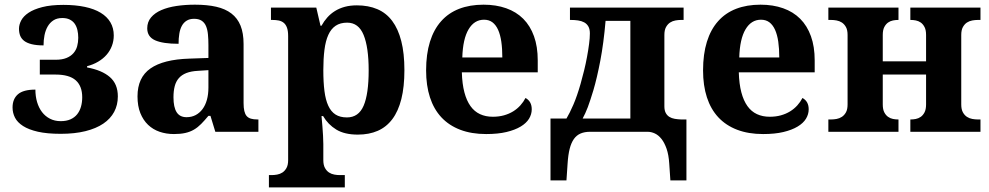

<svg xmlns="http://www.w3.org/2000/svg" viewBox="-20 -569 4270 829"><path d="M242.2 -45.9Q266.6 -45.9 284.2 -53.7Q301.8 -61.5 313 -75.4Q324.2 -89.4 329.6 -108.2Q335 -127 335 -148.9Q335 -197.3 307.1 -222.2Q279.3 -247.1 219.2 -247.1H151.9V-311H220.2Q248 -311 266.8 -318.6Q285.6 -326.2 297.1 -339.4Q308.6 -352.5 313.2 -369.6Q317.9 -386.7 317.9 -405.8Q317.9 -423.8 314.2 -439.5Q310.5 -455.1 302.5 -466.6Q294.4 -478 281.2 -484.6Q268.1 -491.2 249 -491.2Q226.1 -491.2 210.7 -481.2Q195.3 -471.2 185.8 -454.6Q176.3 -438 172.1 -416.7Q168 -395.5 168 -373Q137.2 -373 116.7 -378.2Q96.2 -383.3 84.2 -392.6Q72.3 -401.9 67.1 -415Q62 -428.2 62 -444.8Q62 -462.4 71.5 -480.7Q81.1 -499 103.3 -513.9Q125.5 -528.8 162.4 -538.3Q199.2 -547.9 253.9 -547.9Q305.7 -547.9 346.2 -539.3Q386.7 -530.8 414.6 -513.9Q442.4 -497.1 456.8 -472.4Q471.2 -447.8 471.2 -416Q471.2 -392.1 463.1 -370.8Q455.1 -349.6 440.2 -332.5Q425.3 -315.4 403.8 -302.7Q382.3 -290 356 -283.2V-277.8Q419.9 -266.1 454.3 -236.3Q488.8 -206.5 488.8 -152.8Q488.8 -115.7 472.9 -85.9Q457 -56.2 426 -35.2Q395 -14.2 348.9 -2.7Q302.7 8.8 242.2 8.8Q183.6 8.8 143.8 -0.2Q104 -9.3 79.6 -24.9Q55.2 -40.5 44.7 -61Q34.2 -81.5 34.2 -105Q34.2 -141.6 57.4 -161.9Q80.6 -182.1 132.8 -182.1Q132.8 -153.3 140.1 -128.4Q147.5 -103.5 161.4 -85.2Q175.3 -66.9 195.8 -56.4Q216.3 -45.9 242.2 -45.9Z M729 -148.9Q729 -106 742.7 -84.5Q756.3 -63 785.6 -63Q807.1 -63 824.5 -72Q841.8 -81.1 854.2 -97.7Q866.7 -114.3 873.3 -137.9Q879.9 -161.6 879.9 -190.9V-266.1L835 -263.2Q805.2 -261.7 784.7 -253.7Q764.2 -245.6 752 -231.4Q739.7 -217.3 734.4 -196.8Q729 -176.3 729 -148.9ZM817.9 -487.8Q798.8 -487.8 785.9 -479.7Q772.9 -471.7 765.1 -457.3Q757.3 -442.9 754.2 -423.1Q751 -403.3 751 -379.9Q683.6 -379.9 649.7 -395Q615.7 -410.2 615.7 -446.8Q615.7 -474.1 632.1 -493.7Q648.4 -513.2 676.5 -525.4Q704.6 -537.6 741.9 -543.2Q779.3 -548.8 821.8 -548.8Q874.5 -548.8 913.8 -539.8Q953.1 -530.8 979.2 -510.7Q1005.4 -490.7 1018.6 -458.3Q1031.7 -425.8 1031.7 -378.9V-124Q1031.7 -103.5 1034.9 -89.8Q1038.1 -76.2 1044.9 -68.1Q1051.8 -60.1 1063.5 -56.6Q1075.2 -53.2 1091.8 -53.2H1095.7V0H909.7L888.7 -68.8H879.9Q863.3 -48.8 848.6 -33.9Q834 -19 817.4 -9.3Q800.8 0.5 780 5.1Q759.3 9.8 731 9.8Q697.8 9.8 669.2 0Q640.6 -9.8 619.4 -30Q598.1 -50.3 585.9 -80.8Q573.7 -111.3 573.7 -152.8Q573.7 -234.4 629.6 -273.4Q685.5 -312.5 797.9 -315.9L879.9 -318.8V-374Q879.9 -398.9 877.9 -419.9Q876 -440.9 869.6 -456.1Q863.3 -471.2 850.8 -479.5Q838.4 -487.8 817.9 -487.8Z M1152.8 187Q1164.1 187 1176.5 184.8Q1189 182.6 1199.5 175.8Q1210 168.9 1217 156.2Q1224.1 143.6 1224.1 122.1V-413.1Q1224.1 -436 1219 -449.7Q1213.9 -463.4 1204.8 -470.7Q1195.8 -478 1183.3 -480.5Q1170.9 -482.9 1156.7 -482.9H1149.9V-536.1H1345.7L1363.8 -458H1368.2Q1378.9 -477.5 1393.3 -493.7Q1407.7 -509.8 1426.5 -521.5Q1445.3 -533.2 1468.8 -539.6Q1492.2 -545.9 1521 -545.9Q1570.8 -545.9 1609.1 -529.5Q1647.5 -513.2 1673.3 -478.8Q1699.2 -444.3 1712.6 -391.6Q1726.1 -338.9 1726.1 -266.1Q1726.1 -193.8 1712.9 -141.4Q1699.7 -88.9 1674.1 -54.7Q1648.4 -20.5 1611.1 -4.2Q1573.7 12.2 1524.9 12.2Q1467.8 12.2 1432.1 -9.5Q1396.5 -31.2 1375 -67.9H1368.2Q1370.1 -44.9 1372.1 -22.9Q1373.5 -4.4 1374.8 16.6Q1376 37.6 1376 53.2V122.1Q1376 143.6 1383.1 156.2Q1390.1 168.9 1400.6 175.8Q1411.1 182.6 1423.6 184.8Q1436 187 1446.8 187H1468.8V240.2H1141.1V187ZM1478 -62Q1528.3 -62 1550 -112.5Q1571.8 -163.1 1571.8 -265.1Q1571.8 -364.7 1550 -418Q1528.3 -471.2 1479 -471.2Q1449.2 -471.2 1429.2 -457.8Q1409.2 -444.3 1397.5 -418.2Q1385.7 -392.1 1380.9 -353.8Q1376 -315.4 1376 -266.1Q1376 -214.4 1380.9 -176Q1385.7 -137.7 1397.5 -112.3Q1409.2 -86.9 1428.7 -74.5Q1448.2 -62 1478 -62Z M2069.8 -483.9Q2027.8 -483.9 2003.2 -442.4Q1978.5 -400.9 1976.1 -320.8H2148.9Q2148.9 -358.9 2144.5 -389.2Q2140.1 -419.4 2130.6 -440.4Q2121.1 -461.4 2106.2 -472.7Q2091.3 -483.9 2069.8 -483.9ZM2079.1 9.8Q2015.6 9.8 1967 -8.8Q1918.5 -27.3 1885.7 -62.5Q1853 -97.7 1836.4 -148.7Q1819.8 -199.7 1819.8 -265.1Q1819.8 -335.4 1836.4 -388.7Q1853 -441.9 1884.8 -477.5Q1916.5 -513.2 1962.6 -531Q2008.8 -548.8 2067.9 -548.8Q2122.1 -548.8 2165.5 -533.4Q2209 -518.1 2239.3 -487.8Q2269.5 -457.5 2285.6 -412.6Q2301.8 -367.7 2301.8 -308.1V-256.8H1974.1Q1975.6 -206.5 1985.1 -170.4Q1994.6 -134.3 2011.5 -110.8Q2028.3 -87.4 2052.5 -76.2Q2076.7 -64.9 2107.9 -64.9Q2133.8 -64.9 2155.8 -71Q2177.7 -77.1 2195.6 -88.1Q2213.4 -99.1 2226.8 -114Q2240.2 -128.9 2249 -146Q2275.9 -131.3 2275.9 -97.2Q2275.9 -75.7 2264.2 -56.4Q2252.4 -37.1 2228 -22.5Q2203.6 -7.8 2166.7 1Q2129.9 9.8 2079.1 9.8Z M2931.6 -536.1V-482.9H2919.9Q2909.2 -482.9 2896.5 -480.7Q2883.8 -478.5 2873.3 -471.7Q2862.8 -464.8 2855.7 -452.1Q2848.6 -439.5 2848.6 -418V-109.9Q2848.6 -92.3 2854.5 -81.3Q2860.4 -70.3 2870.4 -64.2Q2880.4 -58.1 2893.6 -55.9Q2906.7 -53.7 2920.9 -53.2H2943.8V210H2874.5L2869.6 137.2Q2867.2 99.6 2858.2 73.5Q2849.1 47.4 2836.2 31Q2823.2 14.6 2807.6 7.3Q2792 0 2775.9 0H2527.8Q2504.4 0 2487.1 7.3Q2469.7 14.6 2458 31Q2446.3 47.4 2439.7 73.5Q2433.1 99.6 2430.7 137.2L2425.8 210H2356.9V-57.1H2425.8Q2439.9 -80.6 2455.8 -117.4Q2471.7 -154.3 2486.8 -207Q2494.6 -234.9 2502 -264.6Q2509.3 -294.4 2514.6 -323.5Q2520 -352.5 2523.4 -378.7Q2526.9 -404.8 2526.9 -424.8Q2526.9 -443.4 2520.3 -454.8Q2513.7 -466.3 2502.4 -472.4Q2491.2 -478.5 2476.3 -480.7Q2461.4 -482.9 2444.8 -482.9H2440.9V-536.1ZM2701.7 -479H2594.7Q2586.4 -382.3 2572 -307.1Q2557.6 -231.9 2542 -179.2Q2535.2 -156.7 2529.3 -138.9Q2523.4 -121.1 2518.1 -106.7Q2512.7 -92.3 2507.1 -80.3Q2501.5 -68.4 2495.6 -57.1H2701.7Z M3265.6 -483.9Q3223.6 -483.9 3199 -442.4Q3174.3 -400.9 3171.9 -320.8H3344.7Q3344.7 -358.9 3340.3 -389.2Q3335.9 -419.4 3326.4 -440.4Q3316.9 -461.4 3302 -472.7Q3287.1 -483.9 3265.6 -483.9ZM3274.9 9.8Q3211.4 9.8 3162.8 -8.8Q3114.3 -27.3 3081.5 -62.5Q3048.8 -97.7 3032.2 -148.7Q3015.6 -199.7 3015.6 -265.1Q3015.6 -335.4 3032.2 -388.7Q3048.8 -441.9 3080.6 -477.5Q3112.3 -513.2 3158.4 -531Q3204.6 -548.8 3263.7 -548.8Q3317.9 -548.8 3361.3 -533.4Q3404.8 -518.1 3435.1 -487.8Q3465.3 -457.5 3481.4 -412.6Q3497.6 -367.7 3497.6 -308.1V-256.8H3169.9Q3171.4 -206.5 3180.9 -170.4Q3190.4 -134.3 3207.3 -110.8Q3224.1 -87.4 3248.3 -76.2Q3272.5 -64.9 3303.7 -64.9Q3329.6 -64.9 3351.6 -71Q3373.5 -77.1 3391.4 -88.1Q3409.2 -99.1 3422.6 -114Q3436 -128.9 3444.8 -146Q3471.7 -131.3 3471.7 -97.2Q3471.7 -75.7 3460 -56.4Q3448.2 -37.1 3423.8 -22.5Q3399.4 -7.8 3362.5 1Q3325.7 9.8 3274.9 9.8Z M4130.4 -118.2Q4130.4 -96.7 4137.5 -84Q4144.5 -71.3 4155 -64.5Q4165.5 -57.6 4178.2 -55.4Q4190.9 -53.2 4201.7 -53.2H4213.4V0H3910.6V-53.2H3912.6Q3922.9 -53.2 3934.3 -55.4Q3945.8 -57.6 3955.6 -64.5Q3965.3 -71.3 3971.9 -84Q3978.5 -96.7 3978.5 -118.2V-247.1H3791.5V-118.2Q3791.5 -96.7 3798.1 -84Q3804.7 -71.3 3814.5 -64.5Q3824.2 -57.6 3835.7 -55.4Q3847.2 -53.2 3857.4 -53.2H3859.4V0H3556.6V-53.2H3568.4Q3579.6 -53.2 3592 -55.4Q3604.5 -57.6 3615 -64.5Q3625.5 -71.3 3632.6 -84Q3639.6 -96.7 3639.6 -118.2V-418Q3639.6 -439.5 3632.6 -452.1Q3625.5 -464.8 3615 -471.7Q3604.5 -478.5 3592 -480.7Q3579.6 -482.9 3568.4 -482.9H3556.6V-536.1H3859.4V-482.9H3857.4Q3847.2 -482.9 3835.7 -480.7Q3824.2 -478.5 3814.5 -471.7Q3804.7 -464.8 3798.1 -452.1Q3791.5 -439.5 3791.5 -418V-304.2H3978.5V-418Q3978.5 -439.5 3971.9 -452.1Q3965.3 -464.8 3955.6 -471.7Q3945.8 -478.5 3934.3 -480.7Q3922.9 -482.9 3912.6 -482.9H3910.6V-536.1H4213.4V-482.9H4201.7Q4190.9 -482.9 4178.2 -480.7Q4165.5 -478.5 4155 -471.7Q4144.5 -464.8 4137.5 -452.1Q4130.4 -439.5 4130.4 -418Z"/></svg>

Font: Droids
Style: b
Weight: 700
Foundry: Ascender Corporation
Version: Version 1.00 build 113